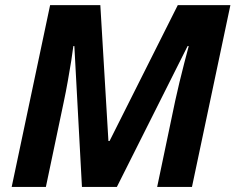

<svg xmlns="http://www.w3.org/2000/svg" viewBox="-20 -734 925 754"><path d="M25.9 0 176.8 -713.9H374L405.8 -180.2H410.2L678.2 -713.9H884.8L733.9 0H597.2L668 -337.9Q675.3 -371.6 684.6 -410.2Q693.8 -448.7 703.6 -486.3Q713.4 -523.9 721.2 -553.2H716.8L439 0H301.8L272 -553.2H268.1Q265.6 -531.7 259.8 -495.1Q253.9 -458.5 246.3 -415.8Q238.8 -373 230 -332L160.2 0Z"/></svg>

Font: Open Sans
Style: Bold Italic
Weight: 700
Italic angle: -12°
Designer: Monotype Design Team
Foundry: Monotype Imaging Inc.
Version: Version 3.003; ttfautohint (v1.8.4)